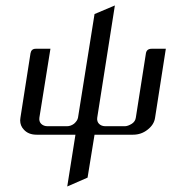

<svg xmlns="http://www.w3.org/2000/svg" viewBox="-20 -489 622 697"><path d="M53.2 -52.2Q53.2 -55.2 54.2 -62L90.8 -295.9Q93.8 -312 109.9 -312H163.1L123 -62Q121.1 -47.9 129.4 -39.6Q138.2 -30.8 152.8 -30.8H223.1Q236.8 -30.8 249 -40Q261.2 -50.8 263.2 -62L323.2 -438L397 -469.2L333 -62Q331.1 -48.3 339.4 -39.6Q348.1 -30.8 362.8 -30.8H433.1Q444.3 -30.8 459 -40Q471.2 -48.3 473.1 -62L509.8 -295.9Q512.7 -312 530.8 -312H582L543 -62Q539.6 -36.6 515.6 -18.1Q492.7 0 462.9 0H323.2L297.9 155.8L224.1 188L253.9 0H112.8Q83.5 0 66.9 -18.1Q53.2 -32.2 53.2 -52.2Z"/></svg>

Font: Hhenum
Style: Italic
Weight: 400
Designer: T. Christopher White
Version: Version 1.0